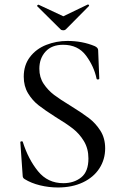

<svg xmlns="http://www.w3.org/2000/svg" viewBox="-20 -817 539 849"><path d="M294 -348Q344 -317 373.5 -294.5Q403 -272 424 -239Q445 -206 445 -161Q445 -112 419.5 -72.5Q394 -33 346.5 -10.5Q299 12 236 12Q196 12 157 2.5Q118 -7 89 -25Q84 -28 82 -32Q80 -36 80 -44L70 -187Q69 -191 74.5 -192Q80 -193 81 -189Q105 -113 148 -60Q191 -7 260 -7Q307 -7 339 -32.5Q371 -58 371 -116Q371 -160 351 -193Q331 -226 302 -248.5Q273 -271 225 -300Q178 -330 150.5 -351.5Q123 -373 104 -404.5Q85 -436 85 -478Q85 -529 112.5 -565Q140 -601 184.5 -618.5Q229 -636 278 -636Q344 -636 399 -613Q414 -606 414 -595L419 -470Q419 -466 413.5 -465.5Q408 -465 407 -469Q396 -523 360.5 -571Q325 -619 259 -619Q209 -619 181.5 -589Q154 -559 154 -513Q154 -475 173 -446.5Q192 -418 219 -397.5Q246 -377 294 -348ZM144 -791Q144 -793 147 -795Q150 -797 151 -796L260 -745L368 -797H369Q372 -797 373.5 -794.5Q375 -792 373 -790L271 -687Q267 -683 260 -683Q252 -683 248 -687L145 -789Z"/></svg>

Font: Cormorant Unicase Medium
Style: Regular
Weight: 500
Designer: Christian Thalmann (Catharsis Fonts)
Foundry: Catharsis Fonts
Version: Version 4.000